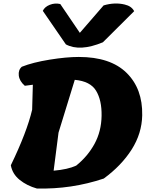

<svg xmlns="http://www.w3.org/2000/svg" viewBox="-20 -1079 834 1099"><path d="M431 -753Q612 -753 704.5 -662Q797 -571 794 -419Q792 -315 733.5 -223Q675 -131 574 -57Q389 5 191 0Q134 -16 92.5 -49.5Q51 -83 42 -133Q134 -323 164 -451L168 -594L122 -588Q91 -615 87.5 -647Q84 -679 105 -697Q168 -722 264 -737.5Q360 -753 431 -753ZM315 -320 287 -102Q368 -109 416 -131Q482 -184 521 -255.5Q560 -327 561.5 -416Q563 -505 530 -559.5Q497 -614 408 -622Q329 -365 315 -320ZM748 -1015 569 -837Q437 -782 357 -825L225 -1017Q236 -1040 265 -1051.5Q294 -1063 325 -1056L437 -891L573 -1048Q637 -1067 694 -1053Q733 -1044 748 -1015Z"/></svg>

Font: Tillana ExtraBold
Style: Regular
Weight: 800
Designer: Lipi Raval (Devanagari, Latin), Jonny Pinhorn (Latin)
Foundry: Indian Type Foundry
Version: Version 2.003;PS 1.0;hotconv 1.0.79;makeotf.lib2.5.61930; tt